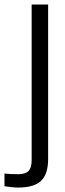

<svg xmlns="http://www.w3.org/2000/svg" viewBox="-85 -620 286 845"><path d="M-4.3 205.4Q-17.7 205.4 -35.1 203.6Q-52.5 201.8 -65.3 199.6V143.5Q-53.4 145.2 -37 145.9Q-20.6 146.7 -5.4 146.7Q26.4 146.7 40.4 132.7Q54.3 118.7 54.3 84.8V-600H126.8V79.9Q126.8 146.7 95.5 176.1Q64.3 205.4 -4.3 205.4Z"/></svg>

Font: Big Shoulders Stencil Display SC Thin
Style: Regular
Weight: 100
Designer: Patric King
Foundry: XO Type Co
Version: Version 2.001